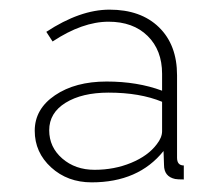

<svg xmlns="http://www.w3.org/2000/svg" viewBox="-20 -729 465 398"><path d="M170 -351Q120 -351 86 -382Q52 -413 52 -458Q52 -503 94 -531.5Q136 -560 201 -560Q265 -560 316 -541V-576Q316 -625 286 -654.5Q256 -684 205 -684Q151 -684 89 -643L76 -663Q146 -709 207 -709Q272 -709 309.5 -672.5Q347 -636 347 -573V-402Q347 -386 361 -386V-357Q348 -357 343 -358Q320 -363 320 -387L319 -416Q267 -351 170 -351ZM176 -377Q217 -377 252 -391.5Q287 -406 305 -430Q316 -444 316 -457V-518Q270 -537 205 -537Q150 -537 116 -516Q82 -495 82 -459Q82 -424 109 -400.5Q136 -377 176 -377Z"/></svg>

Font: Raleway
Style: Thin
Weight: 100
Designer: Matt McInerney, Pablo Impallari, Rodrigo Fuenzalida
Foundry: Matt McInerney, Pablo Impallari, Rodrigo Fuenzalida
Version: Version 3.000